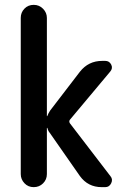

<svg xmlns="http://www.w3.org/2000/svg" viewBox="-20 -770 540 790"><path d="M65.4 -53.7V-696.3Q65.4 -718.8 80.6 -734.4Q95.7 -750 118.7 -750Q141.6 -750 157.2 -733.9Q172.9 -717.8 172.9 -696.3V-293Q172.9 -292 173.8 -292Q174.8 -292 174.8 -293Q178.7 -303.7 186.5 -315.4L308.6 -474.6Q343.8 -519.5 400.4 -519.5H413.1Q429.7 -519.5 437.5 -504.4Q445.3 -489.3 433.6 -475.6L267.6 -277.3Q262.7 -270.5 267.6 -262.7L434.6 -44.9Q445.3 -32.2 437.5 -16.1Q429.7 0 413.1 0H398.4Q341.8 0 308.6 -45.9L184.6 -223.6Q177.7 -231.4 174.8 -244.1Q173.8 -244.1 172.9 -243.2V-53.7Q172.9 -31.2 157.2 -15.6Q141.6 0 118.7 0Q95.7 0 80.6 -16.1Q65.4 -32.2 65.4 -53.7Z"/></svg>

Font: Rounded Mgen+ 2m medium
Style: Regular
Weight: 500
Designer: [Source Han Sans]
Ryoko NISHIZUKA  (kana & ideographs); Paul D. Hunt (Latin, Greek & Cyrillic); Wenlong ZHANG  (bopomofo
Version: Version 1.059.20150602